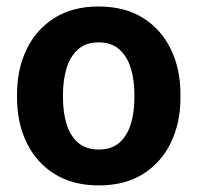

<svg xmlns="http://www.w3.org/2000/svg" viewBox="-20 -558 604 588"><path d="M32.2 -258.8V-269Q32.2 -346.2 61.5 -407Q90.8 -467.8 146.5 -502.9Q202.1 -538.1 281.7 -538.1Q362.3 -538.1 418.2 -502.9Q474.1 -467.8 503.4 -407Q532.7 -346.2 532.7 -269V-258.8Q532.7 -182.1 503.4 -121.3Q474.1 -60.5 418.5 -25.4Q362.8 9.8 282.7 9.8Q202.6 9.8 146.7 -25.4Q90.8 -60.5 61.5 -121.3Q32.2 -182.1 32.2 -258.8ZM172.9 -269V-258.8Q172.9 -214.8 183.6 -179Q194.3 -143.1 218.5 -121.6Q242.7 -100.1 282.7 -100.1Q322.3 -100.1 346.2 -121.6Q370.1 -143.1 380.9 -179Q391.6 -214.8 391.6 -258.8V-269Q391.6 -312 380.9 -348.1Q370.1 -384.3 345.9 -406.2Q321.8 -428.2 281.7 -428.2Q242.2 -428.2 218.3 -406.2Q194.3 -384.3 183.6 -348.1Q172.9 -312 172.9 -269Z"/></svg>

Font: Vazirmatn UI FD
Style: Bold
Weight: 700
Designer: Saber Rastikerdar
Foundry: Saber Rastikerdar
Version: Version 33.003